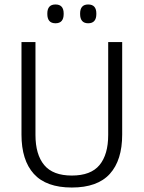

<svg xmlns="http://www.w3.org/2000/svg" viewBox="-20 -827 642 858"><path d="M301 11Q186.5 11 131.2 -50Q76 -111 76 -225.5V-639H138.5V-224Q138.5 -136.5 177.5 -89.5Q216.5 -42.5 301 -42.5Q386 -42.5 424.8 -89.5Q463.5 -136.5 463.5 -224V-639H526V-225.5Q526 -111 470.8 -50Q415.5 11 301 11ZM228 -723Q209.5 -723 200.5 -733.5Q191.5 -744 191.5 -764V-767Q191.5 -786.5 200.5 -796.8Q209.5 -807 228 -807Q246.5 -807 255.5 -796.8Q264.5 -786.5 264.5 -767V-764Q264.5 -744 255.5 -733.5Q246.5 -723 228 -723ZM374 -723Q356 -723 347 -733.5Q338 -744 338 -764V-767Q338 -786.5 347 -796.8Q356 -807 374 -807Q392.5 -807 401.5 -796.8Q410.5 -786.5 410.5 -767V-764Q410.5 -744 401.5 -733.5Q392.5 -723 374 -723Z"/></svg>

Font: Anek Telugu Light
Style: Regular
Weight: 300
Version: Version 1.003